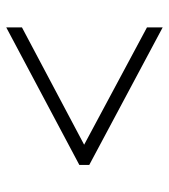

<svg xmlns="http://www.w3.org/2000/svg" viewBox="16 -658 528 599"><g transform="rotate(90 279.5 -358.0)"><path d="M65 -114V-163L431 -357L65 -553V-602L494 -373V-342Z"/></g></svg>

Font: Noto Serif Kannada Light
Style: Regular
Weight: 300
Version: Version 2.003